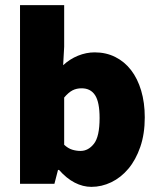

<svg xmlns="http://www.w3.org/2000/svg" viewBox="-20 -716 620 748"><path d="M336 12Q303 12 271 -4.5Q239 -21 210 -54H206L192 0H58V-696H230V-534L226 -462Q252 -486 284 -499Q316 -512 349 -512Q393 -512 429 -494Q465 -476 490.5 -443Q516 -410 530 -363Q544 -316 544 -259Q544 -194 526.5 -143.5Q509 -93 480 -58.5Q451 -24 413.5 -6Q376 12 336 12ZM294 -128Q324 -128 346 -156Q368 -184 368 -256Q368 -318 350.5 -345Q333 -372 298 -372Q278 -372 262.5 -364Q247 -356 230 -336V-152Q245 -138 261 -133Q277 -128 294 -128Z"/></svg>

Font: TypoPRO Source Sans Pro
Style: Regular
Weight: 900
Designer: Paul D. Hunt
Foundry: Adobe Systems Incorporated
Version: Version 2.020;PS 2.000;hotconv 1.0.86;makeotf.lib2.5.63406